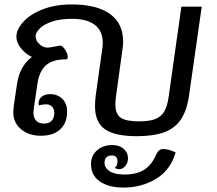

<svg xmlns="http://www.w3.org/2000/svg" viewBox="-20 -606 980 867"><path d="M409 -127Q409 -148 412 -173L441 -380Q444 -398 444 -413Q444 -466 408.5 -493.5Q373 -521 305 -521Q252 -521 215 -508.5Q178 -496 159.5 -477.5Q141 -459 141 -443Q141 -422 158 -406.5Q175 -391 194 -391Q204 -391 229 -396Q247 -400 253 -400Q262 -400 274 -381.5Q286 -363 286 -349Q286 -338 278 -338Q217 -338 186.5 -310.5Q156 -283 148 -221L133 -119Q131 -103 131 -97Q131 -74 143.5 -61Q156 -48 179 -48Q201 -48 213 -60.5Q225 -73 225 -96Q225 -114 215 -124.5Q205 -135 188 -135Q173 -135 155 -130Q154 -133 154 -139Q154 -157 168 -169Q182 -181 207 -181Q239 -181 261 -160Q283 -139 283 -102Q283 -51 252 -22Q221 7 164 7Q110 7 75 -22.5Q40 -52 40 -99Q40 -106 42 -126L56 -221Q67 -306 124 -349Q97 -361 75.5 -387Q54 -413 54 -440Q54 -472 84.5 -506.5Q115 -541 172 -563.5Q229 -586 304 -586Q416 -586 476 -543.5Q536 -501 536 -418Q536 -401 533 -383L504 -172Q501 -153 501 -135Q501 -91 525 -74.5Q549 -58 607 -58Q655 -58 681.5 -68.5Q708 -79 722 -103Q736 -127 742 -172L799 -576H891L834 -177Q824 -106 796 -65.5Q768 -25 719.5 -8Q671 9 597 9Q500 9 454.5 -22Q409 -53 409 -127ZM391 135Q391 97 418 73Q445 49 487 49Q519 49 538.5 66Q558 83 558 108Q558 129 546 143.5Q534 158 517 158Q508 158 498 152Q510 142 510 126Q512 113 505.5 104.5Q499 96 486 96Q470 96 461 104Q452 112 452 129Q452 152 474.5 167Q497 182 542 182Q598 182 632 160Q666 138 686 90Q697 67 716 67Q741 67 773 82Q751 161 685.5 201Q620 241 537 241Q471 241 431 213.5Q391 186 391 135Z"/></svg>

Font: Krub Medium
Style: Italic
Weight: 500
Italic angle: -8°
Designer: Ekaluck Peanpanawate
Foundry: Cadson Demak Co.,Ltd.
Version: Version 1.000; ttfautohint (v1.6)